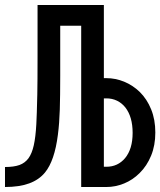

<svg xmlns="http://www.w3.org/2000/svg" viewBox="-20 -749 642 769"><path d="M160.2 -58.1Q198.7 -105 211.9 -209.5Q217.8 -254.9 219.5 -310.1Q221.2 -365.2 221.2 -445.8V-646H305.2V0H406.2Q442.4 0 477.1 -14.2Q511.7 -28.3 539.1 -55.7Q568.4 -84.5 585.2 -125.5Q602.1 -166.5 602.1 -218.3Q602.1 -270 585.4 -311Q568.8 -352.1 539.6 -380.9Q511.7 -407.7 477.1 -421.9Q442.4 -436 406.2 -436H396V-729H130.4V-521Q130.4 -418.9 129.4 -371.6Q127.4 -284.2 125.5 -252Q122.6 -199.2 115.2 -166.7Q107.9 -134.3 94.2 -115.2Q80.1 -96.2 57.9 -88.1Q35.6 -80.1 0 -80.1V0Q57.1 0 96.7 -14.4Q136.2 -28.8 160.2 -58.1ZM396 -355H406.2Q429.2 -355 448.5 -345.7Q467.8 -336.4 481.9 -318.8Q511.2 -281.2 511.2 -216.8Q511.2 -152.3 481 -115.7Q451.7 -81.1 406.2 -81.1H396Z"/></svg>

Font: Hack Dev
Style: Regular
Weight: 400
Designer: Christopher Simpkins
Foundry: Christopher Simpkins
Version: Version 2.0315